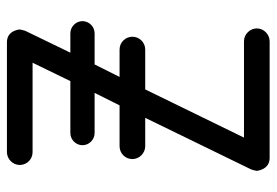

<svg xmlns="http://www.w3.org/2000/svg" viewBox="-142 -652 798 554"><g transform="rotate(-90 257.0 -375.0)"><path d="M78 4H415C435 4 452 -13 452 -33C452 -53 435 -70 415 -70H137L276 -355H391C412 -355 428 -372 428 -392C428 -412 412 -429 391 -429H312L348 -501H438C457 -501 473 -517 473 -536C473 -555 457 -571 438 -571H382L445 -701C446 -703 449 -715 449 -717C449 -717 447 -754 412 -754H95C75 -754 58 -737 58 -717C58 -697 74 -680 95 -680H353L300 -571H150C131 -571 115 -555 115 -536C115 -517 131 -501 150 -501H266L230 -429H112C92 -429 75 -413 75 -392C75 -372 92 -355 112 -355H194L45 -49C44 -47 41 -35 41 -33C41 -33 44 4 78 4Z"/></g></svg>

Font: LS
Style: RegularAlt
Weight: 500
Designer: BSozoo
Foundry: BSozoo
Version: Version 001.000